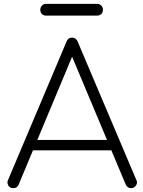

<svg xmlns="http://www.w3.org/2000/svg" viewBox="-20 -976 743 996"><path d="M49 0Q30 0 22.5 -15Q15 -30 22 -43L325 -760Q333 -781 354 -781Q374 -781 383 -760L687 -43Q695 -29 686 -14.5Q677 0 660 0Q650 0 643.5 -4.5Q637 -9 632 -19L338 -720H370L77 -19Q73 -9 66 -4.5Q59 0 49 0ZM123 -196 147 -250H563L586 -196ZM219 -895Q206 -895 197.5 -903.5Q189 -912 189 -925Q189 -938 197.5 -947Q206 -956 219 -956H484Q497 -956 505.5 -947Q514 -938 514 -925Q514 -912 505.5 -903.5Q497 -895 484 -895Z"/></svg>

Font: ComfortaaLight
Style: Regular
Weight: 300
Designer: Johan Aakerlund
Foundry: Johan Aakerlund
Version: Version 3.104; ttfautohint (v1.8.1.43-b0c9)